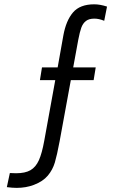

<svg xmlns="http://www.w3.org/2000/svg" viewBox="-20 -720 593 904"><path d="M12.2 161.1 26.4 94.7 55.7 95.7Q98.6 95.7 123.5 81.3Q148.4 66.9 163.1 34.4Q177.7 2 188.5 -58.1L240.2 -342.8H168L177.7 -402.8H251.5L278.3 -553.2Q291 -623 323.7 -661.4Q356.4 -699.7 423.8 -699.7Q451.2 -699.7 483.9 -689L470.7 -622.1Q445.8 -632.3 424.3 -632.3Q398.9 -632.3 384.5 -621.1Q370.1 -609.9 362.8 -589.6Q355.5 -569.3 348.6 -533.2L324.7 -402.8H430.7L420.9 -342.8H313.5L260.7 -54.7Q248.5 10.3 238.3 44.9Q228 79.6 205.1 106.9Q182.1 134.3 139.6 150.4Q102.5 164.6 58.6 164.6Q39.1 164.6 12.2 161.1Z"/></svg>

Font: NMS Futura Pro Book
Style: Regular
Weight: 400
Designer: Blend3rman
Version: Version 0.1